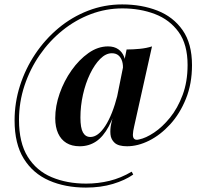

<svg xmlns="http://www.w3.org/2000/svg" viewBox="-20 -688 922 869"><path d="M533 -668Q621 -668 692.5 -640Q764 -612 806.5 -551.5Q849 -491 849 -393Q849 -309 821.5 -241Q794 -173 750 -125Q706 -77 655 -51.5Q604 -26 555 -26Q516 -26 499 -41.5Q482 -57 480 -80Q478 -103 483 -126.5Q488 -150 493 -166L553 -464Q582 -464 612.5 -467Q643 -470 668 -478L587 -115Q582 -94 581.5 -79.5Q581 -65 588 -59Q595 -53 610 -57Q640 -63 677.5 -88Q715 -113 749.5 -155.5Q784 -198 806.5 -258Q829 -318 829 -394Q829 -487 788.5 -543Q748 -599 681 -624.5Q614 -650 534 -650Q460 -650 391 -624Q322 -598 263 -550.5Q204 -503 160 -439.5Q116 -376 91 -301Q66 -226 66 -145Q66 -42 105.5 21.5Q145 85 214 114Q283 143 370 143Q424 143 475.5 130.5Q527 118 576 89L583 102Q546 128 491 144.5Q436 161 369 161Q275 161 202 129Q129 97 87.5 30Q46 -37 46 -143Q46 -224 70.5 -300.5Q95 -377 139.5 -443.5Q184 -510 244.5 -560.5Q305 -611 378.5 -639.5Q452 -668 533 -668ZM469 -478Q497 -478 515.5 -465Q534 -452 542 -430Q550 -408 546 -378L536 -372Q538 -393 533 -410Q528 -427 516.5 -437Q505 -447 486 -447Q459 -447 433.5 -421.5Q408 -396 387.5 -353.5Q367 -311 355.5 -259.5Q344 -208 344 -156Q344 -109 355.5 -88.5Q367 -68 389 -68Q424 -68 456.5 -118Q489 -168 512 -258L519 -242Q498 -164 472.5 -116.5Q447 -69 414.5 -47.5Q382 -26 341 -26Q305 -26 280.5 -41Q256 -56 243 -84.5Q230 -113 230 -153Q230 -208 250 -265Q270 -322 304 -370Q338 -418 380.5 -448Q423 -478 469 -478Z"/></svg>

Font: Playfair Display SemiBold
Style: Regular
Weight: 600
Designer: Claus Eggers Sørensen
Foundry: Claus Eggers Sørensen
Version: Version 1.203